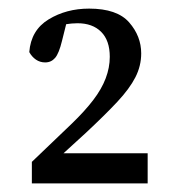

<svg xmlns="http://www.w3.org/2000/svg" viewBox="-20 -853 410 446"><path d="M54 -427V-477L147 -566Q177 -595 196.5 -620.5Q216 -646 225.5 -671Q235 -696 235 -721Q235 -759 215 -779Q195 -799 160 -799Q147 -799 131.5 -796.5Q116 -794 98 -786L138 -814L124 -758Q117 -729 108 -718.5Q99 -708 85 -708Q73 -708 63.5 -714.5Q54 -721 48 -732Q52 -783 93 -808Q134 -833 187 -833Q252 -833 280 -801Q308 -769 308 -729Q308 -700 294.5 -673.5Q281 -647 252.5 -616.5Q224 -586 179 -544L98 -470L118 -509V-497H323V-427Z"/></svg>

Font: Source Serif 4 Variable
Style: Regular
Weight: 400
Designer: Frank Grießhammer
Foundry: Adobe
Version: Version 4.005;hotconv 1.1.0;makeotfexe 2.6.0